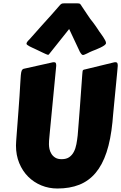

<svg xmlns="http://www.w3.org/2000/svg" viewBox="-20 -1086 714 1132"><path d="M674.3 -698.2Q673.3 -685.1 670.9 -659.4Q668.5 -633.8 665.3 -601.3Q662.1 -568.8 658.7 -533.2Q655.3 -497.6 652.1 -465.1Q648.9 -432.6 646.5 -406.2Q644 -379.9 643.1 -366.7Q632.8 -262.7 608.2 -188.2Q583.5 -113.8 543.5 -66.4Q503.4 -19 447.5 3.2Q391.6 25.4 318.4 25.4Q268.1 25.4 223.6 7.1Q179.2 -11.2 146 -44.4Q112.8 -77.6 93.5 -124.3Q74.2 -170.9 74.2 -228Q74.2 -235.4 75.4 -254.6Q76.7 -273.9 78.9 -301.8Q81.1 -329.6 83.7 -365Q86.4 -400.4 89.4 -440.4L95.2 -521.5Q98.1 -565.9 99.6 -595.5Q101.1 -625 102.8 -643.1Q104.5 -661.1 107.9 -669.4Q111.3 -677.7 118.7 -680.2L285.2 -717.3Q291.5 -719.2 298.3 -719.2Q306.2 -719.2 308.8 -714.8Q311.5 -710.4 311.5 -698.2L274.4 -313.5Q273.4 -296.4 271 -276.4Q268.6 -256.3 268.6 -235.4Q268.6 -222.7 271.7 -207.5Q274.9 -192.4 283.2 -179Q291.5 -165.5 305.9 -156.5Q320.3 -147.5 343.3 -147.5Q371.1 -147.5 388.2 -159.4Q405.3 -171.4 415.5 -191.2Q425.8 -210.9 430.4 -236.1Q435.1 -261.2 438 -287.6Q440.4 -318.4 443.8 -359.9Q447.3 -401.4 450.7 -448.7L464.8 -643.6Q465.8 -652.3 466.1 -658.2Q466.3 -664.1 467.3 -668Q468.3 -671.9 471.4 -673.8Q474.6 -675.8 481.4 -676.8L647.9 -717.3Q654.3 -719.2 661.1 -719.2Q668 -719.2 671.1 -715.1Q674.3 -710.9 674.3 -698.2ZM512.2 -974.6Q522.9 -961.4 530.5 -951.2Q538.1 -940.9 543.9 -932.6Q549.8 -924.3 554.7 -916.7Q559.6 -909.2 565.4 -900.4Q568.4 -896 575 -887.2Q581.5 -878.4 588.1 -868.4Q594.7 -858.4 599.9 -848.6Q605 -838.9 605 -832.5Q605 -825.7 595.5 -818.8Q585.9 -812 572.8 -805.7Q559.6 -799.3 546.1 -793.9Q532.7 -788.6 524.9 -785.6Q518.1 -783.2 510 -779.1Q502 -774.9 493.9 -771Q485.8 -767.1 479.2 -764.4Q472.7 -761.7 469.2 -761.7Q465.3 -761.7 461.2 -765.9Q457 -770 450.7 -780.8L387.7 -915Q357.9 -877 328.4 -840.6Q298.8 -804.2 269 -766.1Q267.1 -762.7 262.7 -762.7Q260.3 -762.7 251.2 -766.8Q242.2 -771 230 -776.6Q217.8 -782.2 205.1 -788.6Q192.4 -794.9 182.6 -799.3Q177.2 -801.8 169.2 -805.4Q161.1 -809.1 153.8 -813Q146.5 -816.9 141.4 -820.8Q136.2 -824.7 136.2 -828.1Q136.2 -833 140.6 -839.4Q145 -845.7 154.8 -855L228.5 -938Q256.3 -968.8 282.7 -998Q309.1 -1027.3 335.4 -1058.1Q342.3 -1064.9 348.9 -1065.7Q355.5 -1066.4 360.8 -1066.4H435.1Q440.9 -1066.4 446.8 -1065.4Q452.6 -1064.5 456.5 -1057.6Q457 -1056.6 462.9 -1047.9Q468.8 -1039.1 477.1 -1026.6Q485.4 -1014.2 494.9 -1000Q504.4 -985.8 512.2 -974.6Z"/></svg>

Font: Carter One
Style: Regular
Weight: 400
Designer: vernon adams
Foundry: vernon adams
Version: Version 1.000